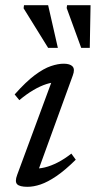

<svg xmlns="http://www.w3.org/2000/svg" viewBox="-20 -710 369 740"><path d="M46 -35.5 184.5 -410 200.5 -392.5Q182.5 -393.5 159 -386Q135.5 -378.5 109 -363Q82.5 -347.5 54.5 -324L36.5 -346Q80 -395 114.2 -420.5Q148.5 -446 176 -455.2Q203.5 -464.5 225.5 -464.5Q250 -464.5 259.8 -453.8Q269.5 -443 260.5 -419L122 -38L110 -61Q129 -59 152.8 -64.8Q176.5 -70.5 202.8 -84Q229 -97.5 255 -118L272 -94.5Q231 -54 197.5 -31.2Q164 -8.5 136.8 0.8Q109.5 10 86 10Q55.5 10 46 0Q36.5 -10 46 -35.5ZM203 -525.5H165.5L71 -678L72.5 -690H165.5ZM326 -525.5H293L237 -679L238.5 -690H329Z"/></svg>

Font: Newsreader 14pt
Style: Italic
Weight: 400
Italic angle: -17°
Designer: Hugues Gentile
Foundry: Production Type
Version: Version 1.003